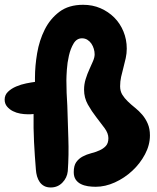

<svg xmlns="http://www.w3.org/2000/svg" viewBox="-55 -787 668 817"><path d="M583 -210.9Q583 -169.9 562 -130.4Q541 -90.8 507.8 -60.1Q474.6 -29.3 433.6 -10.7Q392.6 7.8 352.5 7.8Q335.9 7.8 319.3 5.4Q302.7 2.9 289.1 -3.9Q275.4 -10.7 267.1 -22.9Q258.8 -35.2 258.8 -54.7Q258.8 -82 269.5 -97.2Q280.3 -112.3 296.9 -121.1Q313.5 -129.9 332.5 -134.8Q351.6 -139.6 368.2 -147Q384.8 -154.3 395.5 -166Q406.2 -177.7 406.2 -199.2Q406.2 -219.7 390.1 -241.7Q374 -263.7 354.5 -288.6Q335 -313.5 318.8 -342.3Q302.7 -371.1 302.7 -405.3Q302.7 -428.7 309.6 -450.7Q316.4 -472.7 325.2 -491.7Q334 -510.7 340.8 -526.9Q347.7 -543 347.7 -555.7Q347.7 -567.4 344.2 -579.1Q340.8 -590.8 334 -601.1Q327.1 -611.3 316.9 -617.7Q306.6 -624 293.9 -624Q271.5 -624 258.3 -602.1Q245.1 -580.1 238.3 -550.3Q231.4 -520.5 229.5 -490.7Q227.5 -460.9 227.5 -445.3Q227.5 -418.9 228.5 -392.1Q229.5 -365.2 231.4 -337.9Q233.4 -269.5 235.8 -198.7Q238.3 -127.9 233.4 -58.6Q230.5 -30.3 210.4 -9.8Q190.4 10.7 161.1 10.7Q144.5 10.7 132.8 4.4Q121.1 -2 113.8 -12.7Q106.4 -23.4 102.5 -37.1Q98.6 -50.8 97.7 -65.4Q92.8 -124 89.8 -183.1Q86.9 -242.2 87.9 -301.8Q81.1 -300.8 75.2 -300.8Q69.3 -300.8 61.5 -300.8Q47.9 -300.8 31.2 -303.7Q14.6 -306.6 0 -314Q-14.6 -321.3 -24.9 -333.5Q-35.2 -345.7 -35.2 -363.3Q-35.2 -382.8 -21 -396.5Q-6.8 -410.2 13.7 -418.9Q34.2 -427.7 56.2 -432.1Q78.1 -436.5 93.8 -438.5V-456.1Q93.8 -505.9 103 -560.5Q112.3 -615.2 135.3 -661.1Q158.2 -707 197.8 -736.8Q237.3 -766.6 298.8 -766.6Q338.9 -766.6 372.6 -752Q406.2 -737.3 431.2 -712.4Q456.1 -687.5 470.2 -653.3Q484.4 -619.1 484.4 -580.1Q484.4 -559.6 480 -539.6Q475.6 -519.5 470.2 -499.5Q464.8 -479.5 460.4 -460Q456.1 -440.4 456.1 -419.9Q456.1 -399.4 465.3 -384.3Q474.6 -369.1 488.8 -355.5Q502.9 -341.8 519.5 -328.6Q536.1 -315.4 550.3 -298.8Q564.5 -282.2 573.7 -260.7Q583 -239.3 583 -210.9Z"/></svg>

Font: Chewy
Style: Regular
Weight: 400
Designer: Squid
Foundry: Font Diner, Inc DBA Sideshow
Version: Version 1.000